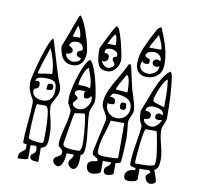

<svg xmlns="http://www.w3.org/2000/svg" viewBox="-94 -966 1134 1091"><g transform="rotate(10 473.5 -420.0)"><path d="M730 -853 750 -867Q777 -805 790.5 -757.5Q804 -710 804 -659Q804 -620 779.5 -596.5Q755 -573 716 -573Q684 -573 667 -591Q650 -609 650 -642Q650 -687 672 -737.5Q694 -788 730 -853ZM217 -680Q216 -677 248 -762Q279 -850 284 -853Q297 -845 314.5 -804.5Q332 -764 345 -716.5Q358 -669 358 -647Q358 -611 340 -588.5Q322 -566 287 -566Q220 -566 210 -660Q214 -675 217 -680ZM497 -827H500Q511 -827 524 -788.5Q537 -750 547 -703Q557 -656 557 -644Q557 -615 537 -590.5Q517 -566 490 -566Q447 -566 435.5 -597Q424 -628 424 -680V-687Q428 -695 452.5 -746Q477 -797 497 -827ZM703 -740H771Q771 -758 763.5 -777Q756 -796 744 -820L710 -760Q709 -757 706 -751.5Q703 -746 703 -740ZM264 -733Q263 -731 263 -727H305Q305 -760 284 -793Q281 -788 274 -766.5Q267 -745 264 -733ZM464 -720H512V-725Q512 -775 497 -780Q474 -744 464 -720ZM720 -593Q741 -593 759 -606.5Q777 -620 777 -640V-647Q772 -642 768 -641Q764 -640 757 -640Q748 -640 742 -646Q736 -652 736 -660Q736 -668 742 -674.5Q748 -681 757 -681Q763 -681 767 -679.5Q771 -678 777 -673Q778 -676 778 -683Q778 -698 764 -709Q750 -720 734 -720Q718 -720 703.5 -713.5Q689 -707 689 -693Q689 -685 697.5 -682.5Q706 -680 712 -677Q718 -674 718 -663Q718 -653 714 -649.5Q710 -646 700 -646Q691 -646 685.5 -648.5Q680 -651 677 -660Q675 -657 672.5 -648Q670 -639 670 -633Q670 -614 685.5 -603.5Q701 -593 720 -593ZM287 -586Q302 -586 316 -593Q330 -600 330 -613Q315 -617 309 -621Q303 -625 303 -637Q303 -645 307.5 -648.5Q312 -652 321.5 -655Q331 -658 331 -663Q331 -682 319.5 -691.5Q308 -701 290 -701Q260 -701 250 -673Q259 -670 268 -662.5Q277 -655 277 -647Q277 -636 266 -630.5Q255 -625 243 -625Q243 -610 257.5 -598Q272 -586 287 -586ZM110 -80Q106 -79 101 -79Q94 -79 92 -82Q90 -85 90 -92Q90 -123 93 -158Q96 -193 97 -204Q104 -269 104 -315Q104 -325 101 -333Q98 -341 91 -351Q81 -369 75.5 -385.5Q70 -402 70 -430Q70 -447 87.5 -514.5Q105 -582 125.5 -638.5Q146 -695 157 -695Q159 -695 182 -616Q187 -599 206.5 -534.5Q226 -470 237 -447Q242 -435 243 -429.5Q244 -424 244 -410Q244 -398 238.5 -385Q233 -372 222 -353Q207 -325 207 -316Q207 -291 219 -245Q231 -195 231 -166V-135Q231 -108 224 -92.5Q217 -77 194 -73V9H182Q144 9 144 -13Q144 -20 147 -24Q150 -28 157 -32Q164 -37 167.5 -42Q171 -47 171 -57Q171 -70 168.5 -74.5Q166 -79 160 -79Q156 -79 150 -78Q144 -77 134 -77V0Q134 9 74 9Q74 -12 79.5 -21Q85 -30 96 -36Q104 -41 108 -46Q112 -51 112 -63Q112 -74 110 -80ZM490 -586Q500 -586 512 -593.5Q524 -601 524 -610Q524 -616 516.5 -624Q509 -632 509 -641Q509 -649 512.5 -651.5Q516 -654 523.5 -655.5Q531 -657 531 -663Q531 -679 517 -687Q503 -695 487 -695Q473 -695 465 -690.5Q457 -686 457 -672V-667Q472 -666 478.5 -661Q485 -656 485 -644Q485 -633 477.5 -625.5Q470 -618 460 -618Q453 -618 450 -620Q454 -607 466 -596.5Q478 -586 490 -586ZM138 -603Q115 -537 104 -493Q103 -491 103 -486Q121 -486 141 -491Q146 -492 159 -494Q172 -496 185 -496Q185 -561 150 -640ZM524 -53V-57Q524 -69 508 -75Q498 -80 494 -84Q490 -88 490 -96V-107L530 -287L531 -297Q531 -306 527 -315Q523 -324 515 -337Q497 -363 497 -383Q497 -420 513.5 -457Q530 -494 561 -546Q592 -598 604 -627H617L628 -578Q641 -523 644 -507Q647 -489 659 -456Q666 -434 672 -411.5Q678 -389 678 -372Q678 -357 667 -337Q657 -317 657 -305Q657 -290 661 -258Q661 -251 662.5 -236.5Q664 -222 664 -211Q664 -156 657 -73Q654 -67 643.5 -64Q633 -61 627 -60V0Q627 5 613 9.5Q599 14 593 14Q569 14 569 -10Q569 -19 573 -24Q577 -29 586 -35Q594 -41 598 -46Q602 -51 602 -60H554V0Q554 10 536 15.5Q518 21 506 21Q489 21 479.5 10Q470 -1 470 -20Q470 -33 478.5 -40Q487 -47 500 -49.5Q513 -52 524 -53ZM744 -40V-53Q729 -54 719.5 -58Q710 -62 710 -73Q710 -99 714.5 -135Q719 -171 725 -205Q735 -267 737 -293Q727 -311 722 -326.5Q717 -342 717 -360V-380Q720 -387 741 -440Q765 -508 788.5 -555Q812 -602 844 -627Q849 -624 852.5 -615.5Q856 -607 857 -600Q871 -510 871 -365Q871 -351 861 -327Q850 -305 850 -288Q850 -261 864 -207Q865 -201 871 -175.5Q877 -150 877 -126Q877 -101 872.5 -85.5Q868 -70 850 -60Q857 -48 863.5 -25.5Q870 -3 871 0Q871 11 861 16Q851 21 840 21Q827 21 818 9.5Q809 -2 809 -15L810 -20Q811 -24 821 -32.5Q831 -41 831 -43Q831 -48 824 -53H767V7Q767 17 749 22Q731 27 719 27Q704 27 696.5 21Q689 15 689 0Q689 -20 705.5 -30Q722 -40 744 -40ZM296 -40Q307 -46 312.5 -51.5Q318 -57 318 -68Q318 -75 314 -80Q310 -85 303 -91Q302 -92 296 -97.5Q290 -103 290 -112Q290 -131 294.5 -154Q299 -177 302.5 -190.5Q306 -204 307 -210Q324 -270 324 -307V-313L304 -347Q302 -357 302 -387Q302 -409 315.5 -461.5Q329 -514 348 -559Q367 -604 384 -613Q399 -603 414.5 -560Q430 -517 440.5 -466.5Q451 -416 451 -390Q451 -378 446 -366Q441 -354 440 -352Q430 -330 430 -318Q430 -292 433 -264Q436 -236 437 -228Q445 -168 445 -132Q445 -73 426 -73H424V-59Q424 14 394 14Q383 14 373 4Q363 -6 363 -17Q363 -27 373 -39Q379 -46 382 -52Q385 -58 385 -67H344Q344 -64 341.5 -43Q339 -22 330 -4Q321 14 307 14Q296 14 286 4.5Q276 -5 276 -16Q276 -25 281 -30Q286 -35 296 -40ZM820 -428Q841 -422 844 -420V-463V-488Q844 -535 837 -580Q827 -575 812.5 -549Q798 -523 787.5 -493Q777 -463 777 -450Q777 -443 787 -439Q797 -435 820 -428ZM410 -453Q411 -456 411 -460Q411 -484 404.5 -507Q398 -530 384 -567Q369 -559 355.5 -522.5Q342 -486 342 -462Q364 -462 380.5 -460.5Q397 -459 410 -453ZM624 -483Q624 -505 620.5 -529Q617 -553 610 -560L604 -567Q598 -555 587.5 -537Q577 -519 570 -507L557 -480V-473L624 -467ZM156 -339Q188 -339 203 -358Q218 -377 218 -410Q218 -447 203 -457Q188 -467 158 -467H152Q129 -467 114 -462.5Q99 -458 97 -440Q105 -444 112 -444Q125 -444 125 -422Q125 -412 121 -407.5Q117 -403 106.5 -399Q96 -395 96 -385Q96 -363 114 -351Q132 -339 156 -339ZM590 -313Q619 -313 638 -332.5Q657 -352 657 -380Q657 -417 629.5 -432.5Q602 -448 562 -448L544 -447L530 -427Q564 -427 564 -403Q564 -392 559 -389Q554 -386 542 -386H538Q525 -386 524 -392L523 -377Q523 -351 543 -332Q563 -313 590 -313ZM204 -423Q204 -411 197.5 -407.5Q191 -404 177 -404H168V-414Q168 -428 171.5 -434.5Q175 -441 187 -441Q204 -441 204 -423ZM370 -326Q394 -326 412.5 -347.5Q431 -369 431 -394Q431 -400 429 -404Q427 -408 424 -413Q422 -404 414 -398.5Q406 -393 397 -393Q388 -393 385.5 -398.5Q383 -404 383 -414V-419Q383 -431 389 -433L370 -434Q330 -434 330 -413Q330 -406 336.5 -402Q343 -398 347 -394.5Q351 -391 351 -383Q351 -379 340.5 -369.5Q330 -360 330 -353Q330 -340 343 -333Q356 -326 370 -326ZM791 -300Q808 -300 824 -315Q840 -330 844 -347Q826 -344 824 -344Q803 -344 803 -360Q803 -369 809 -375Q815 -381 823 -381Q835 -381 844 -373V-380Q844 -398 824 -406Q804 -414 783 -414Q767 -414 755 -407Q743 -400 743 -384Q757 -384 767.5 -378.5Q778 -373 778 -360Q778 -347 767.5 -341.5Q757 -336 743 -336Q743 -320 759 -310Q775 -300 791 -300ZM614 -407Q625 -407 628 -402.5Q631 -398 631 -386Q631 -375 628 -370.5Q625 -366 614 -366Q603 -366 599.5 -370.5Q596 -375 596 -386Q596 -398 599.5 -402.5Q603 -407 614 -407ZM197 -100 204 -113 205 -173Q205 -214 200 -263.5Q195 -313 177 -313H130Q126 -313 121.5 -246.5Q117 -180 117 -157V-113Q143 -100 197 -100ZM384 -93H410Q425 -99 425 -139L424 -164Q424 -193 417 -250Q410 -307 404 -307L350 -300Q344 -285 344 -280Q339 -254 331 -206Q323 -158 317 -120V-116Q317 -102 339.5 -97.5Q362 -93 384 -93ZM561 -86H577Q637 -86 637 -93V-293H557V-290Q557 -283 552 -266.5Q547 -250 545 -241Q532 -203 524.5 -171Q517 -139 517 -109Q517 -95 529 -90.5Q541 -86 561 -86ZM824 -280H764Q755 -280 745.5 -199.5Q736 -119 736 -78H777Q844 -78 850 -93L851 -127Q851 -144 839.5 -212Q828 -280 824 -280Z"/></g></svg>

Font: Krikikrak Dingbats
Style: Regular
Weight: 400
Designer: Jenny du Carrois
Foundry: bBox Type GmbH
Version: Version 1.001